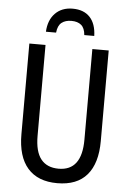

<svg xmlns="http://www.w3.org/2000/svg" viewBox="-61 -962 686 1017"><g transform="rotate(5 282.0 -454.0)"><path d="M493 -714V-232Q493 -114 440 -52Q387 10 282 10Q179 10 125 -51.5Q71 -113 71 -232V-714H157V-231Q157 -147 189 -107Q221 -67 283 -67Q406 -67 406 -232V-714ZM284 -918Q343 -918 375.5 -883.5Q408 -849 410 -784H357Q354 -821 335 -837Q316 -853 283 -853Q251 -853 231 -837.5Q211 -822 207 -784H153Q156 -846 191 -882Q226 -918 284 -918Z"/></g></svg>

Font: Avrile Sans Condensed
Style: Regular
Weight: 400
Width: 3
Designer: Monotype Design Team
Foundry: Monotype Imaging Inc.
Version: Version 2.001;September 10, 2019;FontCreator 11.5.0.2425 64-